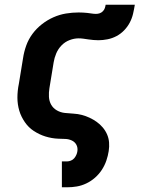

<svg xmlns="http://www.w3.org/2000/svg" viewBox="-20 -591 640 816"><path d="M243 205V95H265Q273 95 281.5 91.5Q290 88 295.5 81.5Q301 75 304.5 67Q308 59 309 51Q311 36 304.5 24Q298 12 285 6Q272 0 257.5 -0.5Q243 -1 228.5 -1.5Q214 -2 200 -4.5Q186 -7 173 -11Q160 -15 147.5 -21Q135 -27 123.5 -34.5Q112 -42 102.5 -51.5Q93 -61 85.5 -72Q78 -83 72 -95Q66 -107 62 -120.5Q58 -134 56 -148Q54 -162 54 -176Q54 -190 55.5 -205Q57 -220 60 -234L78 -344Q82 -371 91.5 -397.5Q101 -424 118 -447Q135 -470 158 -488Q181 -506 207 -517.5Q233 -529 260 -533.5Q287 -538 314 -538Q324 -538 333 -537.5Q342 -537 351.5 -536Q361 -535 370 -533.5Q379 -532 388 -532Q396 -532 403.5 -534.5Q411 -537 417 -543Q423 -549 425.5 -556.5Q428 -564 429 -571H553Q550 -552 545.5 -532.5Q541 -513 531.5 -495Q522 -477 507.5 -462Q493 -447 475 -437.5Q457 -428 437 -424Q417 -420 398 -420Q388 -420 377 -421Q366 -422 355.5 -423.5Q345 -425 335 -426.5Q325 -428 314 -428Q295 -428 275.5 -420.5Q256 -413 241.5 -398Q227 -383 219 -364Q211 -345 208 -326L190 -216Q187 -198 188 -179.5Q189 -161 197.5 -146Q206 -131 221.5 -122Q237 -113 255.5 -111Q274 -109 292.5 -108Q311 -107 328 -102.5Q345 -98 361 -90.5Q377 -83 391 -73Q405 -63 416.5 -49.5Q428 -36 435 -20Q442 -4 443.5 14Q445 32 442 51Q439 71 432 91.5Q425 112 413 130.5Q401 149 384 164Q367 179 347 188.5Q327 198 306.5 201.5Q286 205 265 205Z"/></svg>

Font: Iosevka Curly Slab XBdEx
Style: Italic
Weight: 800
Width: 7
Italic angle: -9°
Monospace: yes
Designer: Belleve Invis
Foundry: Belleve Invis
Version: Version 11.1.0; ttfautohint (v1.8.3)